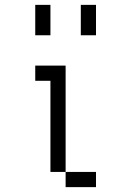

<svg xmlns="http://www.w3.org/2000/svg" viewBox="-20 -770 540 790"><path d="M375 0V-62.5H250V0ZM250 -62.5V-500H125V-437.5H187.5Q187.5 -437.5 187.5 -62.5ZM125 -750Q125 -750 125 -625H187.5Q187.5 -625 187.5 -750ZM312.5 -750Q312.5 -750 312.5 -625H375Q375 -625 375 -750Z"/></svg>

Font: CalcUnifontExMono
Style: Regular
Weight: 500
Version: Version 15.0.06